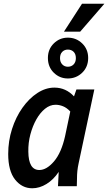

<svg xmlns="http://www.w3.org/2000/svg" viewBox="-20 -999 580 1030"><path d="M24 -173Q24 -243 44.5 -307Q65 -371 100.5 -421Q136 -471 180.5 -500Q225 -529 272 -529Q333 -529 377 -482L390 -519H486L402 -124Q397 -101 395 -81.5Q393 -62 393 -39L392 0H291L295 -77Q267 -35 229.5 -12Q192 11 153 11Q98 11 61 -35.5Q24 -82 24 -173ZM132 -185Q133 -87 191 -87Q230 -87 269.5 -133Q309 -179 329 -268L357 -401Q338 -421 318 -429Q298 -437 278 -437Q248 -437 221.5 -415.5Q195 -394 175 -358.5Q155 -323 143 -278Q131 -233 132 -185ZM237 -688Q237 -735 268.5 -766Q300 -797 344 -797Q389 -797 421 -766Q453 -735 453 -688Q453 -640 421 -609Q389 -578 344 -578Q300 -578 268.5 -609Q237 -640 237 -688ZM302 -687Q302 -666 314 -653.5Q326 -641 344 -641Q363 -641 375 -653.5Q387 -666 387 -687Q387 -709 375 -721Q363 -733 344 -733Q326 -733 314 -721Q302 -709 302 -687ZM323 -829 420 -979H540L410 -829Z"/></svg>

Font: Radio Canada Condensed Medium
Style: Italic
Weight: 500
Width: 3
Italic angle: -12°
Designer: Charles Daoud, Etienne Aubert Bonn, Alexandre Saumier Demers, Jacques Le Bailly
Foundry: Radio-Canada
Version: Version 2.104; ttfautohint (v1.8.4.7-5d5b);gftools[0.9.28.de